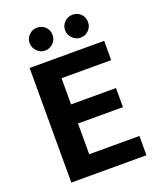

<svg xmlns="http://www.w3.org/2000/svg" viewBox="-149 -903 815 992"><g transform="rotate(-20 258.5 -406.5)"><path d="M69 0V-630H479V-524H206V-380H453V-275H206V-106H482V0ZM113 -751C113 -768 119 -783 132 -795C144 -807 159 -813 176 -813C193 -813 208 -807 221 -795C233 -783 239 -768 239 -751C239 -733 233 -718 221 -706C208 -693 193 -687 176 -687C159 -687 144 -693 132 -706C119 -718 113 -733 113 -751ZM308 -751C308 -768 314 -783 327 -795C339 -807 354 -813 371 -813C389 -813 404 -807 416 -795C428 -783 434 -768 434 -751C434 -733 428 -718 416 -706C404 -693 389 -687 371 -687C354 -687 339 -693 327 -706C314 -718 308 -733 308 -751Z"/></g></svg>

Font: Holmes&Hills Bold
Style: Bold
Weight: 500
Designer: Noopur Datye, Girish Dalvi, Yashodeep Gholap, Pallavi Karambelkar
Foundry: Ek Type
Version: ""